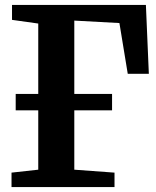

<svg xmlns="http://www.w3.org/2000/svg" viewBox="-20 -763 637 783"><path d="M575 -743 587 -462H501L467 -669L283 -679V-380H437V-313H283V-71L447 -59V0H27V-59L136 -71V-313H44V-380H136V-667L29 -682V-743Z"/></svg>

Font: Koeln Type Serif
Style: Bold
Weight: 700
Designer: Eben Sorkin
Foundry: Eben Sorkin
Version: Version 2.002